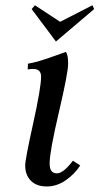

<svg xmlns="http://www.w3.org/2000/svg" viewBox="-20 -691 370 714"><path d="M225.1 -498Q233.4 -486.8 233.4 -454.1Q233.4 -420.4 199 -273.7Q164.6 -127 164.6 -84Q164.6 -64.5 171.1 -55.4Q177.7 -46.4 191.9 -46.4Q215.8 -46.4 251 -93.3L278.3 -75.7Q258.8 -44.9 225.3 -21.2Q191.9 2.4 153.8 2.4Q115.7 2.4 94.7 -19Q73.7 -40.5 73.7 -75.7Q73.7 -98.6 103.3 -231.9Q132.8 -365.2 132.8 -406.2Q132.8 -434.6 103.5 -434.6Q90.8 -434.6 83 -432.6L84 -454.1Q105.5 -458 127.9 -464.6Q150.4 -471.2 182.6 -482.9Q214.8 -494.6 225.1 -498ZM188 -536.6 97.7 -657.2 109.9 -671.4 203.6 -609.9 323.7 -671.4 330.1 -657.2Z"/></svg>

Font: Flanker
Style: Italic
Weight: 400
Italic angle: -12°
Designer: Flanker
Version: Version 2.027